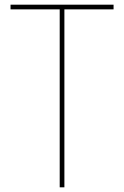

<svg xmlns="http://www.w3.org/2000/svg" viewBox="-20 -800 530 820"><path d="M255 0H235V-760H25V-780H465V-760H255Z"/></svg>

Font: Tanohe Sans Thin
Style: Regular
Weight: 100
Designer: Village Type and Design LLC & Cristiano Sobral
Foundry: Cooper Hewitt Smithsonian Design Museum
Version: Version 1.00;September 29, 2021;FontCreator 13.0.0.2655 64-b